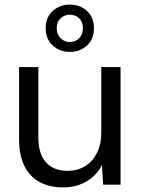

<svg xmlns="http://www.w3.org/2000/svg" viewBox="-20 -804 615 836"><path d="M255 12Q197 12 154 -10.5Q111 -33 87 -80Q63 -127 63 -198V-512H147V-207Q147 -133 181 -96.5Q215 -60 274 -60Q316 -60 349 -79.5Q382 -99 401.5 -137Q421 -175 421 -229V-512H505V0H429L424 -86Q401 -40 356.5 -14Q312 12 255 12ZM284 -578Q241 -578 210 -605.5Q179 -633 179 -681Q179 -729 210 -756.5Q241 -784 284 -784Q328 -784 358.5 -756.5Q389 -729 389 -681Q389 -633 358.5 -605.5Q328 -578 284 -578ZM284 -621Q308 -621 324.5 -637.5Q341 -654 341 -681Q341 -709 324.5 -724.5Q308 -740 284 -740Q261 -740 244 -724.5Q227 -709 227 -681Q227 -654 244 -637.5Q261 -621 284 -621Z"/></svg>

Font: DM Sans 12pt
Style: Regular
Weight: 400
Version: Version 4.004;gftools[0.9.30]